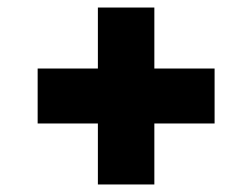

<svg xmlns="http://www.w3.org/2000/svg" viewBox="-20 -598 670 510"><path d="M240 -108V-270H80V-416H240V-578H390V-416H550V-270H390V-108Z"/></svg>

Font: Overpass Black
Style: Regular
Weight: 900
Designer: Delve Withrington, Dave Bailey, Thomas Jockin
Foundry: Delve Fonts LLC
Version: Version 4.000; ttfautohint (v1.8.3)